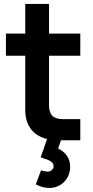

<svg xmlns="http://www.w3.org/2000/svg" viewBox="-20 -710 473 972"><path d="M230.5 241.5Q195.3 241.5 161.3 223.3L187.8 152.2Q208.2 158.8 220 158.8Q234 158.8 242.6 150.7Q251.2 142.5 251.2 131.8Q251.2 120.1 243.1 112.2Q235 104.3 222.5 99.2Q210.1 94.1 189.8 87.8Q188.8 87.4 187.8 87.4Q186.8 87.3 185.8 86.8L221.3 -15.3L294.2 -16.2L274.3 41.8Q303.5 56.2 319.3 79.6Q335.2 102.9 335.2 134.7Q335.2 165.2 320.9 189.8Q306.6 214.3 282.6 227.9Q258.6 241.5 230.5 241.5ZM10 -428V-540H386.5V-428ZM228.2 -177.2Q228.2 -158.9 232.3 -145.7Q236.4 -132.4 244.9 -123.9Q253.4 -115.3 266.6 -111.2Q279.8 -107 298 -107H386.5V0H283H272.9Q234.2 0 203.3 -10.4Q172.5 -20.8 151.4 -40.2Q130.2 -59.7 119 -88.2Q107.8 -116.8 107.8 -152.6V-162.7V-690H228.2Z"/></svg>

Font: Vela Sans GX ExtLt
Style: Regular
Weight: 200
Designer: Principal design: Mikhail Sharanda - project Manrope.
Design modification: Ravid Balaliev
Foundry: Mikhail Sharanda
Version: Version 1.001